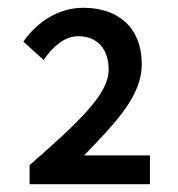

<svg xmlns="http://www.w3.org/2000/svg" viewBox="-20 -910 457 493"><path d="M56 -437H365V-511H196C280 -598 344 -665 344 -745C344 -839 284 -890 194 -890C132 -890 77 -856 40 -803L92 -756C116 -791 146 -817 181 -817C230 -817 259 -784 259 -731C259 -669 185 -599 56 -486Z"/></svg>

Font: ChiuKong Gothic CL Medium
Style: Regular
Weight: 500
Designer: Ryoko NISHIZUKA 西塚涼子 (kana, bopomofo & ideographs); Paul D. Hunt (Latin, Greek & Cyrillic); Sandoll Communications 산돌커뮤니
Foundry: Adobe
Version: Version 1.300